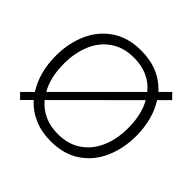

<svg xmlns="http://www.w3.org/2000/svg" viewBox="-189 -967 1172 1172"><g transform="rotate(45 397.0 -381.5)"><path d="M744 -692 679 -627Q711 -577 727.5 -514.5Q744 -452 744 -382Q744 -275 705 -185.5Q666 -96 588 -43Q510 10 397 10Q317 10 253.5 -17.5Q190 -45 146 -95L87 -36L52 -71L116 -135Q50 -238 50 -382Q50 -489 89 -578Q128 -667 206 -720Q284 -773 397 -773Q554 -773 649 -668L709 -728ZM165 -184 601 -620Q566 -664 514 -687.5Q462 -711 397 -711Q308 -711 245.5 -668.5Q183 -626 151 -551.5Q119 -477 119 -382Q119 -264 165 -184ZM630 -578 193 -142Q269 -52 397 -52Q486 -52 548.5 -95Q611 -138 643 -212.5Q675 -287 675 -382Q675 -497 630 -578Z"/></g></svg>

Font: Open Sauce One Light
Style: Regular
Weight: 300
Designer: Alfredo Marco Pradil
Foundry: Creative Sauce Fz LLC
Version: Version 1.477